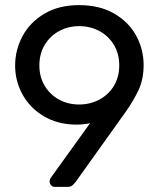

<svg xmlns="http://www.w3.org/2000/svg" viewBox="-20 -730 631 750"><path d="M541 -476.1Q541 -420.9 521.5 -378.9Q502 -336.9 470.2 -292L275.9 -20Q269 -11.2 262.5 -5.6Q255.9 0 244.1 0H193.8Q185.1 0 179.4 -6.6Q173.8 -13.2 173.8 -22Q173.8 -28.8 178.2 -35.2L332 -249Q308.1 -243.2 275.9 -243.2Q204.1 -244.1 150.1 -276.6Q96.2 -309.1 67.6 -361.6Q39.1 -414.1 39.1 -474.1Q39.1 -534.2 67.6 -588.1Q96.2 -642.1 152.6 -676Q209 -710 289.1 -710Q369.1 -710 426 -677Q482.9 -644 512 -590.6Q541 -537.1 541 -476.1ZM133.8 -474.1Q133.8 -429.2 154.8 -394.5Q175.8 -359.9 210.9 -340.8Q246.1 -321.8 289.1 -321.8Q332 -321.8 367.9 -340.8Q403.8 -359.9 424.8 -394.5Q445.8 -429.2 445.8 -474.1Q445.8 -520 424.8 -554.9Q403.8 -589.8 367.9 -608.9Q332 -627.9 289.1 -627.9Q247.1 -627.9 211.4 -608.9Q175.8 -589.8 154.8 -554.9Q133.8 -520 133.8 -474.1Z"/></svg>

Font: Rubik AZ
Style: Regular
Weight: 400
Designer: Hubert and Fischer
Foundry: Hubert & Fischer
Version: Version 2.000